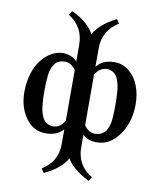

<svg xmlns="http://www.w3.org/2000/svg" viewBox="-97 -759 892 1067"><g transform="rotate(10 349.0 -225.5)"><path d="M229 -33.2Q269.5 -33.2 293.9 -77.1V-362.8Q266.1 -398.9 233.9 -398.9Q213.9 -398.9 198.7 -392.3Q183.6 -385.7 174.6 -371.8Q165.5 -357.9 159.9 -343.5Q154.3 -329.1 151.9 -305.9Q149.4 -282.7 148.7 -265.9Q147.9 -249 147.9 -222.2Q147.9 -200.2 148.2 -185.1Q148.4 -169.9 150.4 -148.4Q152.3 -127 155.3 -112.3Q158.2 -97.7 164.3 -81.5Q170.4 -65.4 178.7 -55.7Q187 -45.9 200 -39.6Q212.9 -33.2 229 -33.2ZM470.2 -398.9Q430.2 -398.9 403.8 -356.9V-70.8Q428.2 -33.2 464.8 -33.2Q481.9 -33.2 495.6 -38.8Q509.3 -44.4 518.1 -52.5Q526.9 -60.5 533.2 -75.2Q539.6 -89.8 542.7 -102.5Q545.9 -115.2 547.6 -135.7Q549.3 -156.2 549.6 -170.4Q549.8 -184.6 549.8 -208Q549.8 -231 549.6 -245.4Q549.3 -259.8 547.6 -282.2Q545.9 -304.7 543 -318.8Q540 -333 534.2 -349.9Q528.3 -366.7 520 -376.2Q511.7 -385.7 499 -392.3Q486.3 -398.9 470.2 -398.9ZM403.8 56.2Q403.8 154.8 491.2 208L476.1 231Q423.8 204.1 392.1 176Q360.4 147.9 350.1 125Q340.3 148.4 307.4 178Q274.4 207.5 223.1 231L208 208Q293.9 155.3 293.9 56.2V-27.8Q259.8 12.2 193.8 12.2Q125 12.2 82 -48.3Q39.1 -108.9 39.1 -192.9Q39.1 -251 54.4 -299.3Q69.8 -347.7 95 -378.7Q120.1 -409.7 151.1 -426.8Q182.1 -443.8 214.8 -443.8Q237.3 -443.8 259.3 -434.6Q281.2 -425.3 293.9 -410.2V-503.9Q293.9 -606.4 208 -659.2L223.1 -682.1Q274.4 -658.7 307.4 -628.2Q340.3 -597.7 350.1 -573.2Q360.4 -596.7 392.3 -626.2Q424.3 -655.8 476.1 -682.1L491.2 -659.2Q403.8 -604.5 403.8 -503.9V-399.9Q438 -443.8 504.9 -443.8Q551.3 -443.8 587.4 -414.3Q623.5 -384.8 641.8 -337.4Q660.2 -290 660.2 -233.9Q660.2 -131.8 609.1 -59.8Q558.1 12.2 483.9 12.2Q431.6 12.2 403.8 -17.1Z"/></g></svg>

Font: Linux Libertine G
Style: Bold
Weight: 700
Designer: Philipp H. Poll
Foundry: Philipp H. Poll
Version: Version 5.0.3